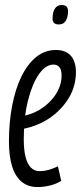

<svg xmlns="http://www.w3.org/2000/svg" viewBox="-20 -749 328 779"><path d="M66.3 -276.9Q85 -280 102.9 -286.2Q120.7 -292.3 136.6 -301.4Q178.2 -325.5 204 -362.9Q229.8 -400.3 229.8 -443.2Q229.8 -466.5 220.9 -476.8Q212.1 -487 197.1 -487Q165.5 -487 138.1 -448.2Q110.8 -409.4 93.6 -341.1Q76.4 -272.8 76.4 -184.5Q76.4 -141 83.7 -112.2Q91 -83.4 105.3 -69.1Q119.6 -54.7 139.9 -54.7Q151.5 -54.7 163.4 -56.7Q175.4 -58.7 188.2 -63.2Q201.1 -67.6 215 -74.2L228.4 -15.2Q208.2 -2.5 181.9 3.8Q155.7 10 132.7 10Q94.3 10 68.2 -11.2Q42.1 -32.5 29.2 -73.8Q16.3 -115.1 16.3 -174.2Q16.3 -252.6 29.3 -320.3Q42.3 -388.1 67 -438.7Q91.8 -489.3 127 -517.8Q162.2 -546.2 206.9 -546.2Q234.9 -546.2 253 -534.9Q271.1 -523.6 279.6 -503.5Q288.1 -483.3 288.1 -457.1Q288.1 -389.9 248.4 -335.1Q208.7 -280.3 147.1 -250.2Q125.3 -239.8 101.8 -232.9Q78.3 -226.1 55.2 -222.9ZM218.3 -649.8Q206.4 -649.8 199.8 -655.3Q193.1 -660.8 193.1 -674.4Q193.1 -687.3 196.4 -699.6Q199.8 -712 207.9 -720.3Q216.1 -728.6 230.1 -728.6Q243.4 -728.6 249.8 -722.6Q256.1 -716.6 256.1 -702.2Q256.1 -690 252.7 -678.1Q249.4 -666.1 241.2 -657.9Q233.1 -649.8 218.3 -649.8Z"/></svg>

Font: Georama
Style: Italic
Weight: 400
Width: 2
Italic angle: -9°
Designer: Jean-Baptiste Levee
Foundry: Production Type
Version: Version 1.000